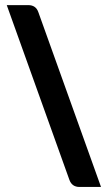

<svg xmlns="http://www.w3.org/2000/svg" viewBox="-20 -742 429 762"><path d="M92.3 -721.7H6.8L255.4 -28.3Q265.6 0 295.4 0H380.9L132.3 -693.4Q122.6 -721.7 92.3 -721.7Z"/></svg>

Font: Lycee Sans SemiBold
Style: Regular
Weight: 600
Designer: Justin Alvin
Foundry: Alkove Design
Version: Version 1.030